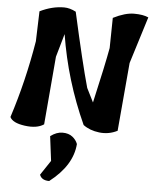

<svg xmlns="http://www.w3.org/2000/svg" viewBox="-67 -802 934 1179"><g transform="rotate(5 400.0 -213.0)"><path d="M583 -710Q656 -747 711.5 -747Q767 -747 800 -732L710 -443Q676 -60 673 -22Q620 5 561 -2Q502 -9 462 -39Q342 -302 297 -585L256 -442Q251 -373 238 -231.5Q225 -90 220 -22Q177 7 101.5 -3.5Q26 -14 10 -49Q84 -278 125 -526L131 -711Q206 -748 280 -748Q315 -748 353 -728Q422 -417 464 -268L507 -182Q561 -418 580 -524ZM431 81Q421 214 281 322Q234 322 222 288L282 198L263 47Q300 19 337.5 19Q375 19 398.5 37.5Q422 56 431 81Z"/></g></svg>

Font: Tillana
Style: Bold
Weight: 700
Designer: Lipi Raval (Devanagari, Latin), Jonny Pinhorn (Latin)
Foundry: Indian Type Foundry
Version: Version 2.002;PS 1.0;hotconv 1.0.79;makeotf.lib2.5.61930; tt